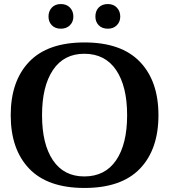

<svg xmlns="http://www.w3.org/2000/svg" viewBox="-20 -920 837 950"><path d="M220 -838Q220 -865 236.5 -882.5Q253 -900 281 -900Q309 -900 326 -882.5Q343 -865 343 -838Q343 -812 326 -795Q309 -778 281 -778Q253 -778 236.5 -795Q220 -812 220 -838ZM452 -838Q452 -866 468.5 -883Q485 -900 514 -900Q541 -900 558 -882.5Q575 -865 575 -838Q575 -812 558 -795Q541 -778 514 -778Q485 -778 468.5 -795Q452 -812 452 -838ZM33 -350Q33 -519 124.5 -614.5Q216 -710 398 -710Q580 -710 672 -614.5Q764 -519 764 -350Q764 -181 672.5 -85.5Q581 10 398 10Q216 10 124.5 -85.5Q33 -181 33 -350ZM609 -350Q609 -493 554.5 -573.5Q500 -654 397 -654Q296 -654 242 -573.5Q188 -493 188 -350Q188 -207 242 -127Q296 -47 397 -47Q500 -47 554.5 -127Q609 -207 609 -350Z"/></svg>

Font: Taviraj DemiBold
Style: Regular
Weight: 600
Designer: Katatrad Team
Foundry: CadsonDemak
Version: Version 1.030